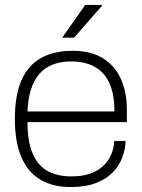

<svg xmlns="http://www.w3.org/2000/svg" viewBox="-20 -743 572 775"><path d="M265 12Q194 12 143.5 -17.5Q93 -47 66.5 -108Q40 -169 40 -263Q40 -358 66.5 -418.5Q93 -479 145 -508.5Q197 -538 273 -538Q345 -538 393.5 -509Q442 -480 467 -426.5Q492 -373 492 -300V-250H91Q91 -170 112.5 -121.5Q134 -73 173.5 -52Q213 -31 268 -31Q314 -31 346 -43Q378 -55 398.5 -75Q419 -95 429.5 -121Q440 -147 441 -174H487Q486 -140 473.5 -107Q461 -74 435 -47Q409 -20 367 -4Q325 12 265 12ZM91 -293H442Q442 -350 429 -388.5Q416 -427 392.5 -450.5Q369 -474 337.5 -484.5Q306 -495 268 -495Q213 -495 174.5 -473.5Q136 -452 115 -407.5Q94 -363 91 -293ZM231 -591 324 -723H391L392 -720L279 -591Z"/></svg>

Font: Archivo Thin
Style: Regular
Weight: 250
Designer: Hector Gatti
Foundry: Omnibus-Type
Version: Version 2.001